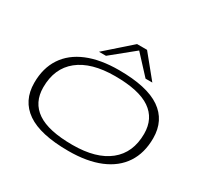

<svg xmlns="http://www.w3.org/2000/svg" viewBox="-191 -1194 1512 1449"><g transform="rotate(30 565.0 -469.0)"><path d="M564 10Q319 10 201.5 -71Q84 -152 84 -308Q84 -436 143.5 -526Q203 -616 316.5 -663Q430 -710 591 -710Q836 -710 953.5 -629Q1071 -548 1071 -393Q1071 -264 1011.5 -174Q952 -84 838.5 -37Q725 10 564 10ZM567 -45Q773 -45 884 -134Q995 -223 995 -388Q995 -520 896 -588Q797 -656 588 -656Q382 -656 271 -567Q160 -478 160 -312Q160 -180 259 -112.5Q358 -45 567 -45ZM390 -754 610 -948H697L855 -754H796L648 -914L451 -754Z"/></g></svg>

Font: Georama ExtraExtended Light
Style: Italic
Weight: 300
Width: 8
Italic angle: -9°
Designer: Jean-Baptiste Levee
Foundry: Production Type
Version: Version 1.000